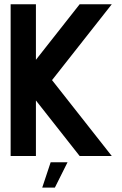

<svg xmlns="http://www.w3.org/2000/svg" viewBox="-20 -723 567 890"><path d="M146.5 -257.3V0H29.3V-703.1H146.5V-445.8L349.1 -703.1H498L221.2 -351.6L498 0H349.1ZM214.8 29.3H293L234.4 146.5H175.8Z"/></svg>

Font: Gerhaus
Style: Regular
Weight: 400
Designer: GGBotNet
Foundry: GGBotNet
Version: 1.01